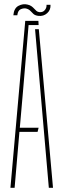

<svg xmlns="http://www.w3.org/2000/svg" viewBox="-20 -900 304 920"><path d="M30 0 101 -800H164L165 -780H117L90 -460L75 -288H165L160 -268H73L50 0ZM214 0 174 -461 148 -760H166L234 0ZM203 -877H222Q223.5 -852.5 206 -836.8Q188.5 -821 163.5 -824Q148 -826 140.2 -833.2Q132.5 -840.5 125.5 -848Q118.5 -855.5 106 -859Q95 -862 80.2 -856.2Q65.5 -850.5 63 -827H44Q47 -861 68.8 -872.2Q90.5 -883.5 112 -878Q123.5 -875.5 131 -870Q138.5 -864.5 143.8 -858.5Q149 -852.5 154.5 -847.8Q160 -843 168 -842Q184.5 -840 194.2 -851Q204 -862 203 -877Z"/></svg>

Font: Big Shoulders Stencil Display SC Thin
Style: Regular
Weight: 100
Designer: Patric King
Foundry: XO Type Co
Version: Version 2.001